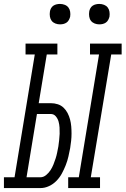

<svg xmlns="http://www.w3.org/2000/svg" viewBox="-65 -957 639 977"><path d="M282 0V-55H336L439 -680H393V-735H554V-680H501L397 -55H444V0ZM-45 0V-55H9L112 -680H65V-735H227V-680H173L132 -432H193Q212 -432 229 -426.5Q246 -421 258.5 -409Q271 -397 279 -381.5Q287 -366 291.5 -349Q296 -332 297.5 -314Q299 -296 299 -277.5Q299 -259 297 -240.5Q295 -222 292 -203Q288 -182 283 -160Q278 -138 269.5 -116.5Q261 -95 250 -74.5Q239 -54 222.5 -37Q206 -20 184.5 -10Q163 0 141 0ZM70 -55H141Q156 -55 169.5 -66Q183 -77 192 -91Q201 -105 207 -120Q213 -135 218 -150.5Q223 -166 226 -181.5Q229 -197 232 -212Q234 -228 236 -244Q238 -260 238.5 -276Q239 -292 238 -308Q237 -324 233 -338.5Q229 -353 219 -365Q209 -377 193 -377H123ZM440 -833Q428 -833 416.5 -837.5Q405 -842 398 -851Q391 -860 389 -872.5Q387 -885 389 -898Q390 -906 394.5 -914.5Q399 -923 406.5 -928Q414 -933 423 -935Q432 -937 440 -937Q453 -937 464.5 -932.5Q476 -928 483 -919Q490 -910 492 -897.5Q494 -885 492 -872Q490 -864 485.5 -855.5Q481 -847 473.5 -842Q466 -837 457.5 -835Q449 -833 440 -833ZM240 -833Q228 -833 216.5 -837.5Q205 -842 198 -851Q191 -860 189 -872.5Q187 -885 189 -898Q190 -906 194.5 -914.5Q199 -923 206.5 -928Q214 -933 223 -935Q232 -937 240 -937Q253 -937 264.5 -932.5Q276 -928 283 -919Q290 -910 292 -897.5Q294 -885 292 -872Q290 -864 285.5 -855.5Q281 -847 273.5 -842Q266 -837 257.5 -835Q249 -833 240 -833Z"/></svg>

Font: Iosevka Slab Light Oblique
Style: Regular
Weight: 300
Italic angle: -9°
Monospace: yes
Designer: Belleve Invis
Foundry: Belleve Invis
Version: Version 11.1.1; ttfautohint (v1.8.3)